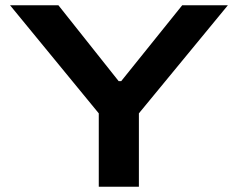

<svg xmlns="http://www.w3.org/2000/svg" viewBox="-20 -707 901 727"><path d="M354 0V-277.8L18.1 -687H201.2L429.2 -399.9H439L669.9 -687H842.8L505.9 -277.8V0Z"/></svg>

Font: Archivo Expanded SemiBold
Style: Regular
Weight: 600
Width: 7
Designer: Hector Gatti
Foundry: Omnibus-Type
Version: Version 2.001